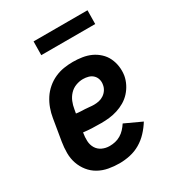

<svg xmlns="http://www.w3.org/2000/svg" viewBox="-173 -812 846 925"><g transform="rotate(-30 250.0 -350.0)"><path d="M221 8Q190 8 160.5 2.5Q131 -3 106 -17Q81 -31 63 -53.5Q45 -76 35.5 -103.5Q26 -131 26 -161.5Q26 -192 31 -222L51 -342Q55 -367 64 -392Q73 -417 87.5 -439.5Q102 -462 123 -480Q144 -498 168.5 -509Q193 -520 218.5 -524Q244 -528 269 -528Q295 -528 320.5 -524Q346 -520 368 -510Q390 -500 408.5 -483Q427 -466 437.5 -444Q448 -422 451.5 -397Q455 -372 451 -346Q447 -324 436.5 -303Q426 -282 410 -264.5Q394 -247 373.5 -235Q353 -223 330.5 -216Q308 -209 286 -206.5Q264 -204 242 -204Q216 -204 191.5 -205Q167 -206 142 -209V-207Q138 -185 139 -163Q140 -141 150.5 -123.5Q161 -106 180 -97Q199 -88 221 -88Q237 -88 252.5 -91.5Q268 -95 282.5 -103.5Q297 -112 308.5 -124.5Q320 -137 329 -151L422 -108Q406 -82 384.5 -59Q363 -36 336.5 -20.5Q310 -5 280 1.5Q250 8 221 8ZM255 -298Q269 -298 283 -301Q297 -304 309.5 -312.5Q322 -321 330 -333.5Q338 -346 340 -360Q343 -375 339 -389.5Q335 -404 324.5 -414Q314 -424 299.5 -428Q285 -432 270 -432Q250 -432 230 -424.5Q210 -417 195.5 -401.5Q181 -386 173 -366.5Q165 -347 162 -327L158 -305Q170 -303 182.5 -302.5Q195 -302 207 -301.5Q219 -301 231 -299.5Q243 -298 255 -298ZM154 -632 155 -708H455L454 -632Z"/></g></svg>

Font: Iosevka Curly
Style: Bold Italic
Weight: 700
Italic angle: -9°
Monospace: yes
Designer: Belleve Invis
Foundry: Belleve Invis
Version: Version 22.1.2; ttfautohint (v1.8.4)